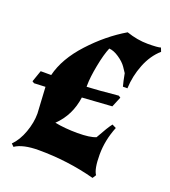

<svg xmlns="http://www.w3.org/2000/svg" viewBox="-108 -619 640 721"><g transform="rotate(20 211.5 -258.5)"><path d="M66 -135 60 -240 15 -238 7 -243 23 -289H65Q82 -359 144.5 -427Q207 -495 280 -538Q324 -523 365 -523Q406 -523 417 -527L423 -512Q390 -483 371.5 -436.5Q353 -390 351 -340H333Q328 -358 322 -390L308 -411Q297 -427 275.5 -441.5Q254 -456 236 -457Q224 -429 214.5 -379.5Q205 -330 205 -299V-293Q248 -295 330 -303L338 -298L321 -257L202 -249Q192 -175 141 -126Q182 -118 232 -118Q282 -118 305 -128Q332 -177 345 -193L361 -185Q338 -128 338 -70.5Q338 -13 352 7L343 21Q234 -8 118 -8Q55 -8 24 13L14 3Q38 -21 52 -60Q66 -99 66 -135Z"/></g></svg>

Font: Almendra
Style: Bold Italic
Weight: 700
Italic angle: -12°
Designer: Ana Sanfelippo
Foundry: Ana Sanfelippo
Version: Version 1.004